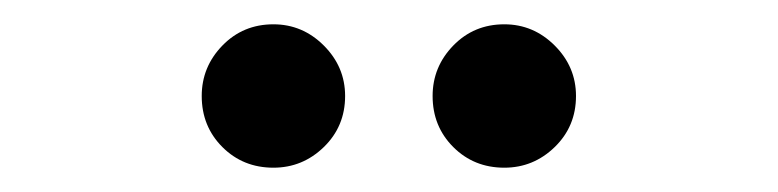

<svg xmlns="http://www.w3.org/2000/svg" viewBox="-20 -935 640 158"><path d="M205 -915Q180 -915 163 -897.5Q146 -880 146 -856Q146 -831 163 -814Q180 -797 205 -797Q229 -797 246.5 -814Q264 -831 264 -856Q264 -880 246.5 -897.5Q229 -915 205 -915ZM395 -915Q370 -915 353 -897.5Q336 -880 336 -856Q336 -831 353 -814Q370 -797 395 -797Q419 -797 436.5 -814Q454 -831 454 -856Q454 -880 436.5 -897.5Q419 -915 395 -915Z"/></svg>

Font: Shippori Mincho SemiBold
Style: Regular
Weight: 600
Designer: FONTDASU
Foundry: FONTDASU / Google Inc. / but / Adobe
Version: Version 3.110; ttfautohint (v1.8.3)